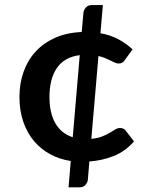

<svg xmlns="http://www.w3.org/2000/svg" viewBox="-20 -650 620 780"><path d="M267.5 4Q223 -2.5 184.8 -23Q146.5 -43.5 118.5 -76.5Q90.5 -109.5 74.8 -154.8Q59 -200 59 -256.5Q59 -311 75.8 -358.2Q92.5 -405.5 124.8 -440.5Q157 -475.5 204 -496.5Q251 -517.5 312 -520L319 -598.5Q320.5 -610 329.2 -619.8Q338 -629.5 352.5 -629.5H398L388 -515Q427.5 -508 459.5 -491.2Q491.5 -474.5 518.5 -449.5L487 -406Q482 -399 476.8 -395.5Q471.5 -392 462 -392Q455 -392 447.2 -395.2Q439.5 -398.5 430 -403.5Q420.5 -408.5 408.2 -413.5Q396 -418.5 380 -422.5L351 -86Q377.5 -88.5 395.2 -95.8Q413 -103 425.8 -110.5Q438.5 -118 448 -124Q457.5 -130 468 -130Q482.5 -130 490.5 -119.5L524.5 -75.5Q489 -35 441.8 -16.2Q394.5 2.5 343 6L337 79.5Q336 91.5 327 101.2Q318 111 304 111H258.5ZM181 -256.5Q181 -189.5 205.5 -148.2Q230 -107 275.5 -92.5L304 -426Q241.5 -418 211.2 -374Q181 -330 181 -256.5Z"/></svg>

Font: Lato
Style: Bold
Weight: 700
Designer: Lukasz Dziedzic
Foundry: tyPoland Lukasz Dziedzic
Version: Version 2.007; 2014-02-27